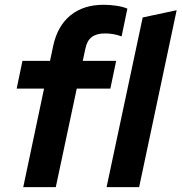

<svg xmlns="http://www.w3.org/2000/svg" viewBox="-20 -772 749 792"><path d="M75.9 0 161.7 -406.5H48.8L72.6 -521H186.4L199.8 -584.5Q217.7 -665.7 271.1 -709Q324.5 -752.3 407.9 -752.3Q433.2 -752.3 460.6 -748.2Q487.9 -744.1 505.4 -736.4L481.6 -621.8Q464.9 -628.1 448 -631.1Q431.1 -634.1 412.5 -634.1Q378.2 -634.1 358.4 -619Q338.5 -603.9 332.4 -572.1L321.4 -521H459.2L435.2 -406.5H296.6L210.1 0ZM419.6 0 568.6 -700 708.7 -729.9 553.9 0Z"/></svg>

Font: Red Hat Display
Style: Italic
Weight: 300
Italic angle: -12°
Designer: Pentagram, MCKL
Foundry: Pentagram, MCKL
Version: Version 1.023